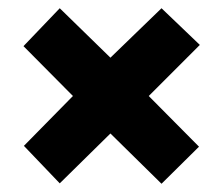

<svg xmlns="http://www.w3.org/2000/svg" viewBox="-20 -586 541 466"><path d="M465 -477 341 -353 463 -230 372 -140 248 -262 125 -141 38 -232 157 -353 37 -474 125 -566 248 -446 372 -566Z"/></svg>

Font: Noto Sans UI CondBlack
Style: Regular
Weight: 900
Width: 3
Designer: Monotype Design Team
Foundry: Monotype Imaging Inc.
Version: Version 1.001